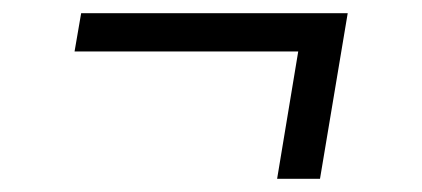

<svg xmlns="http://www.w3.org/2000/svg" viewBox="-20 -389 640 291"><path d="M465 -118H400L432 -311H93L103 -369H507Z"/></svg>

Font: Iosevka Slab LtExObl
Style: Regular
Weight: 300
Width: 7
Italic angle: -9°
Monospace: yes
Designer: Belleve Invis
Foundry: Belleve Invis
Version: Version 11.1.0; ttfautohint (v1.8.3)